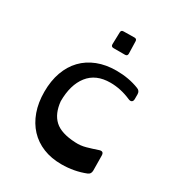

<svg xmlns="http://www.w3.org/2000/svg" viewBox="-182 -879 943 1014"><g transform="rotate(30 289.5 -372.5)"><path d="M506 -479Q506 -465 498 -460.5Q490 -456 477 -462Q415 -489 352 -489Q264 -489 218.5 -431Q173 -373 173 -273Q180 -201 220 -164Q260 -127 348 -123Q380 -121 412 -130Q444 -139 476 -150Q504 -160 504 -132L505 -42Q505 -20 487 -13Q419 14 342 14Q280 14 230.5 -6Q181 -26 146 -63.5Q111 -101 92 -154Q73 -207 73 -273Q73 -340 92 -393Q111 -446 146.5 -483Q182 -520 233 -540Q284 -560 348 -560Q424 -560 487 -535Q506 -528 506 -507ZM261 -743Q261 -758 276 -758L342 -759Q357 -759 357 -744L359 -670Q359 -655 344 -655H274Q259 -655 259 -670Z"/></g></svg>

Font: OpenDyslexic 3
Style: Regular
Weight: 400
Designer: Abelardo Gonzalez
Version: Version 1.000;PS 001.001;hotconv 1.0.56